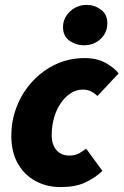

<svg xmlns="http://www.w3.org/2000/svg" viewBox="-20 -748 502 780"><path d="M226 12Q170 12 124.5 -12.5Q79 -37 52.5 -83.5Q26 -130 26 -196Q26 -259 48.5 -316Q71 -373 111.5 -417Q152 -461 206 -486.5Q260 -512 324 -512Q374 -512 409 -492.5Q444 -473 462 -450L376 -358Q363 -370 349.5 -377Q336 -384 316 -384Q290 -384 267 -369Q244 -354 226.5 -328.5Q209 -303 199.5 -269.5Q190 -236 190 -198Q190 -161 209 -138.5Q228 -116 262 -116Q285 -116 301 -125Q317 -134 330 -144L396 -54Q365 -24 325 -6Q285 12 226 12ZM320 -564Q289 -564 262.5 -582.5Q236 -601 236 -638Q236 -674 264 -701Q292 -728 332 -728Q364 -728 390 -709Q416 -690 416 -654Q416 -615 388.5 -589.5Q361 -564 320 -564Z"/></svg>

Font: Source Sans 3 Black
Style: Italic
Weight: 900
Italic angle: -11°
Designer: Paul D. Hunt
Foundry: Adobe
Version: Version 3.052;hotconv 1.1.0;makeotfexe 2.6.0